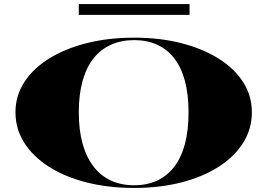

<svg xmlns="http://www.w3.org/2000/svg" viewBox="-20 -908 1313 943"><path d="M639 -723Q765 -723 870.5 -696Q976 -669 1054 -620Q1132 -571 1174.5 -504Q1217 -437 1217 -357Q1217 -275 1174.5 -207Q1132 -139 1054 -89Q976 -39 870.5 -12Q765 15 639 15Q512 15 405.5 -12Q299 -39 220.5 -89Q142 -139 99 -207Q56 -275 56 -357Q56 -437 99 -504Q142 -571 220.5 -620Q299 -669 405.5 -696Q512 -723 639 -723ZM639 -711Q576 -711 525.5 -688.5Q475 -666 439.5 -621.5Q404 -577 385.5 -510.5Q367 -444 367 -357Q367 -269 385.5 -202.5Q404 -136 439.5 -90Q475 -44 525.5 -21Q576 2 639 2Q701 2 750.5 -20.5Q800 -43 835 -88Q870 -133 888 -200Q906 -267 906 -357Q906 -445 888 -511.5Q870 -578 835 -622.5Q800 -667 750.5 -689Q701 -711 639 -711ZM367 -835V-888H911V-835Z"/></svg>

Font: Kalnia Expanded Medium
Style: Regular
Weight: 500
Width: 7
Designer: Frida Medrano
Foundry: Frida Medrano
Version: Version 1.105